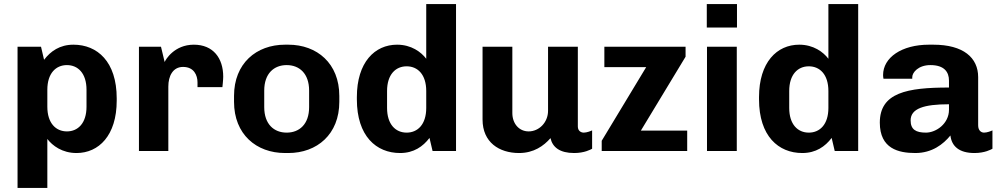

<svg xmlns="http://www.w3.org/2000/svg" viewBox="-20 -740 4890 941"><path d="M181 -511H66V181H212V-59C237 -26 285 10 355 10C464 10 552 -76 552 -247V-258C552 -438 457 -521 340 -521C273 -521 228 -489 196 -447ZM404 -300V-217C404 -136 362 -96 308 -96C254 -96 212 -136 212 -217V-300C212 -381 254 -421 308 -421C362 -421 404 -381 404 -300Z M948 -313H1070C1070 -313 1074 -348 1074 -364C1074 -455 1025 -521 930 -521C834 -521 791 -447 787 -436L769 -511H661V0H805V-316C805 -367 827 -412 877 -412C931 -412 948 -371 948 -336Z M1643 -241V-270C1643 -429 1534 -521 1393 -521H1377C1236 -521 1127 -429 1127 -270V-241C1127 -82 1236 10 1377 10H1393C1534 10 1643 -82 1643 -241ZM1495 -296V-215C1495 -131 1447 -90 1385 -90C1323 -90 1275 -131 1275 -215V-296C1275 -380 1323 -421 1385 -421C1447 -421 1495 -380 1495 -296Z M2100 0H2215V-720H2069V-452C2044 -485 1996 -521 1926 -521C1817 -521 1729 -435 1729 -264V-253C1729 -73 1824 10 1941 10C2008 10 2053 -22 2085 -64ZM1877 -211V-294C1877 -375 1919 -415 1973 -415C2027 -415 2069 -375 2069 -294V-211C2069 -130 2027 -90 1973 -90C1919 -90 1877 -130 1877 -211Z M2812 -120V-511H2666V-197C2666 -140 2622 -96 2571 -96C2524 -96 2491 -134 2491 -186V-511H2345V-154C2345 -43 2426 10 2524 10C2596 10 2645 -25 2678 -63C2688 -18 2724 10 2794 10C2844 10 2875 -7 2882 -11V-101C2876 -98 2856 -90 2841 -90C2828 -90 2812 -98 2812 -120Z M2929 0H3348V-100H3121L3340 -462V-511H2942V-411H3147L2929 -50Z M3444 -720V-605H3592V-720ZM3445 0H3591V-511H3445Z M4071 0H4186V-720H4040V-452C4015 -485 3967 -521 3897 -521C3788 -521 3700 -435 3700 -264V-253C3700 -73 3795 10 3912 10C3979 10 4024 -22 4056 -64ZM3848 -211V-294C3848 -375 3890 -415 3944 -415C3998 -415 4040 -375 4040 -294V-211C4040 -130 3998 -90 3944 -90C3890 -90 3848 -130 3848 -211Z M4631 -345V-311C4426 -311 4292 -286 4292 -139C4292 -11 4384 10 4466 10C4548 10 4603 -33 4638 -76C4644 -24 4680 10 4756 10C4806 10 4837 -7 4844 -11V-101C4838 -98 4818 -90 4803 -90C4789 -90 4774 -100 4774 -126V-362C4774 -457 4702 -521 4554 -521H4533C4399 -521 4308 -458 4308 -372C4308 -365 4309 -360 4310 -354H4451V-362C4451 -385 4481 -421 4540 -421C4608 -421 4631 -387 4631 -345ZM4631 -229V-202C4631 -134 4568 -90 4518 -90C4469 -90 4443 -105 4443 -150C4443 -208 4508 -229 4631 -229Z"/></svg>

Font: Chivo
Style: Bold
Weight: 700
Designer: Hector Gatti
Foundry: Omnibus-Type
Version: Version 1.003;PS 001.003;hotconv 1.0.70;makeotf.lib2.5.58329